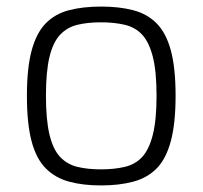

<svg xmlns="http://www.w3.org/2000/svg" viewBox="-20 -559 617 585"><path d="M288 6Q233 6 190.5 -5.5Q148 -17 119 -46.5Q90 -76 76 -129.5Q62 -183 62 -267Q62 -352 76.5 -405.5Q91 -459 119.5 -488Q148 -517 190.5 -528Q233 -539 288 -539Q343 -539 385.5 -528Q428 -517 457 -488Q486 -459 500.5 -405.5Q515 -352 515 -267Q515 -183 500.5 -129Q486 -75 457.5 -46Q429 -17 386 -5.5Q343 6 288 6ZM288 -43Q328 -43 360 -50.5Q392 -58 413 -80.5Q434 -103 445.5 -148Q457 -193 457 -267Q457 -342 445.5 -386.5Q434 -431 413 -453.5Q392 -476 360 -483.5Q328 -491 288 -491Q247 -491 216 -483.5Q185 -476 163.5 -453.5Q142 -431 131 -386.5Q120 -342 120 -267Q120 -193 131 -148Q142 -103 163.5 -80.5Q185 -58 216 -50.5Q247 -43 288 -43Z"/></svg>

Font: Exo Thin Light
Style: Regular
Weight: 300
Version: Version 2.000